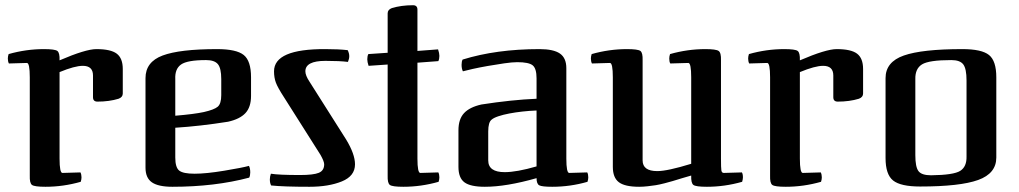

<svg xmlns="http://www.w3.org/2000/svg" viewBox="-20 -702 3899 735"><path d="M83 -461 14 -459Q10 -467 10 -478Q10 -486 13 -495Q80 -514 148 -514Q190 -514 199.5 -507Q209 -500 208 -471Q308 -514 349 -514Q404 -514 427 -496.5Q450 -479 450 -438V-344Q450 -330 434 -324Q398 -313 353 -313Q336 -313 336 -330V-413Q336 -450 297 -450Q266 -450 208 -426V-95Q208 -40 219 -40L288 -42Q292 -34 292 -23Q292 -15 289 -6Q222 13 154 13Q112 13 102.5 6Q93 -1 94 -30V-406Q94 -461 83 -461Z M933 -67Q938 -58 938 -42Q938 -30 934 -22Q802 13 640 13Q586 13 561.5 -4Q537 -21 537 -60V-403Q537 -465 602.5 -489.5Q668 -514 811 -514Q885 -514 913 -491.5Q941 -469 941 -406V-335Q941 -292 919.5 -269Q898 -246 853 -236Q746 -219 651 -213V-99Q651 -61 666 -49Q681 -37 725 -37Q769 -37 838.5 -48.5Q908 -60 933 -67ZM651 -399V-259Q723 -265 760 -273Q800 -282 813.5 -293.5Q827 -305 827 -338V-399Q827 -441 814 -456.5Q801 -472 769 -472Q697 -472 673 -455Q649 -438 651 -399Z M1018 8Q1013 -1 1013 -15Q1013 -26 1017 -37Q1047 -32 1129 -32Q1180 -32 1200.5 -40.5Q1221 -49 1221 -73Q1221 -84 1207 -109L1067 -330Q1043 -367 1036 -386Q1029 -405 1029 -429Q1029 -515 1226 -514Q1276 -514 1311 -510Q1317 -498 1317 -487Q1317 -477 1312 -465Q1281 -469 1226 -469Q1149 -469 1149 -429Q1149 -413 1165 -389L1305 -168Q1339 -112 1339 -73Q1339 -28 1288.5 -7.5Q1238 13 1165 13Q1066 13 1018 8Z M1659 -6Q1592 13 1524 13Q1482 13 1472.5 6Q1463 -1 1464 -30V-455L1391 -450Q1386 -465 1386 -475Q1386 -487 1390 -495L1464 -500V-651Q1464 -665 1480 -671Q1516 -682 1561 -682Q1578 -682 1578 -665V-507L1657 -513Q1662 -498 1662 -488Q1662 -476 1658 -468L1578 -462V-95Q1578 -40 1589 -40L1658 -42Q1662 -34 1662 -23Q1662 -15 1659 -6Z M2229 -6Q2163 13 2094 13Q2055 13 2044.5 7.5Q2034 2 2034 -20Q1918 13 1836 13Q1781 13 1758 -4Q1735 -21 1735 -63V-203Q1735 -246 1756.5 -269Q1778 -292 1823 -302Q1881 -311 1933.5 -316.5Q1986 -322 2034 -324V-402Q2034 -440 2019 -452Q2004 -464 1960 -464Q1941 -464 1910 -459.5Q1879 -455 1847.5 -449.5Q1816 -444 1789 -438Q1762 -432 1752 -429Q1747 -439 1747 -454Q1747 -467 1751 -474Q1880 -514 2045 -514Q2099 -514 2123.5 -497Q2148 -480 2148 -441V-95Q2148 -40 2159 -40L2228 -42Q2232 -35 2232 -23Q2232 -15 2229 -6ZM2034 -65V-279Q2007 -278 1980 -275Q1953 -272 1929.5 -267.5Q1906 -263 1888 -257Q1870 -251 1862 -244Q1849 -234 1849 -199V-88Q1849 -43 1912 -43Q1958 -43 2034 -65Z M2821 -6Q2754 13 2686 13Q2644 13 2634.5 6Q2625 -1 2626 -30Q2618 -28 2591.5 -20Q2565 -12 2555.5 -9Q2546 -6 2524.5 -0.5Q2503 5 2490 7Q2477 9 2459.5 11Q2442 13 2427 13Q2372 13 2349 -4.5Q2326 -22 2326 -63V-406Q2326 -461 2315 -461L2246 -459Q2242 -467 2242 -478Q2242 -486 2245 -495Q2312 -514 2380 -514Q2422 -514 2431.5 -507Q2441 -500 2440 -471V-88Q2440 -47 2496 -47Q2535 -47 2626 -75V-406Q2626 -461 2615 -461L2546 -459Q2542 -465 2542 -478Q2542 -486 2545 -495Q2612 -514 2680 -514Q2721 -514 2731 -507Q2741 -500 2740 -471V-95Q2740 -59 2741.5 -49.5Q2743 -40 2751 -40L2820 -42Q2824 -36 2824 -23Q2824 -16 2821 -6Z M2917 -461 2848 -459Q2844 -467 2844 -478Q2844 -486 2847 -495Q2914 -514 2982 -514Q3024 -514 3033.5 -507Q3043 -500 3042 -471Q3142 -514 3183 -514Q3238 -514 3261 -496.5Q3284 -479 3284 -438V-344Q3284 -330 3268 -324Q3232 -313 3187 -313Q3170 -313 3170 -330V-413Q3170 -450 3131 -450Q3100 -450 3042 -426V-95Q3042 -40 3053 -40L3122 -42Q3126 -34 3126 -23Q3126 -15 3123 -6Q3056 13 2988 13Q2946 13 2936.5 6Q2927 -1 2928 -30V-406Q2928 -461 2917 -461Z M3794 -406V-99Q3794 -38 3724.5 -13Q3655 12 3502 12Q3428 12 3399 -11Q3370 -34 3370 -97V-403Q3370 -465 3440 -489.5Q3510 -514 3664 -514Q3738 -514 3766 -491.5Q3794 -469 3794 -406ZM3680 -103V-394Q3680 -439 3667.5 -455.5Q3655 -472 3622 -472Q3536 -472 3509.5 -455.5Q3483 -439 3484 -399V-108Q3484 -63 3496 -47Q3508 -31 3544 -31Q3631 -32 3656 -48Q3681 -64 3680 -103Z"/></svg>

Font: Federant
Style: Medium
Weight: 500
Designer: Cyreal (www.cyreal.org)
Foundry: Cyreal (www.cyreal.org)
Version: Version 1.010